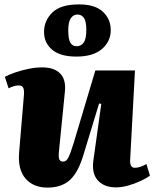

<svg xmlns="http://www.w3.org/2000/svg" viewBox="-20 -837 701 872"><path d="M2 -488Q20 -498 49 -508Q78 -518 110.5 -524.5Q143 -531 171 -531Q226 -531 253 -503.5Q280 -476 275 -423L248 -152Q245 -125 249 -114Q253 -103 267 -103Q281 -103 290 -120.5Q299 -138 313 -182L413 -517H593L571 -109Q570 -75 592 -75Q616 -75 645 -92L661 -39Q646 -28 619.5 -15.5Q593 -3 563 5.5Q533 14 507 14Q453 14 424.5 -17.5Q396 -49 404 -108L440 -365L430 -367L360 -137Q336 -55 298 -20Q260 15 196 15Q131 15 95.5 -26.5Q60 -68 67 -146L89 -410Q90 -431 84.5 -440Q79 -449 65 -449Q54 -449 42.5 -445.5Q31 -442 19 -436ZM327 -580Q254 -580 217 -611Q180 -642 180 -692Q180 -743 217.5 -780Q255 -817 339 -817Q412 -817 447.5 -783.5Q483 -750 483 -700Q483 -649 443 -614.5Q403 -580 327 -580ZM328 -627Q348 -627 360 -643.5Q372 -660 372 -701Q372 -741 361 -756Q350 -771 332 -771Q313 -771 301.5 -754Q290 -737 290 -700Q290 -659 299.5 -643Q309 -627 328 -627Z"/></svg>

Font: Literata 36pt ExtraBold
Style: Italic
Weight: 800
Italic angle: -2°
Designer: Latin by Veronika Burian and Jose Scaglione. Greek by Irene Vlachou. Cyrillic by Vera Evstafieva
Foundry: TypeTogether
Version: Version 3.002